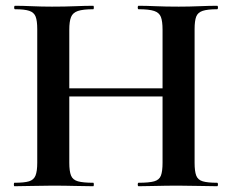

<svg xmlns="http://www.w3.org/2000/svg" viewBox="-20 -645 804 665"><path d="M543 -542Q543 -571 537.4 -586Q531.8 -601 514.1 -607Q496.4 -613 460 -613Q457 -613 457 -619Q457 -625 460 -625Q486.1 -625 519.5 -623.5Q553 -622 599 -622Q635 -622 670.5 -623.5Q706 -625 732 -625Q735 -625 735 -619Q735 -613 732 -613Q699.1 -613 682.2 -607.5Q665.3 -602 659.6 -587.5Q654 -573 654 -544V-81Q654 -52 659.6 -37Q665.3 -22 682.2 -17Q699.1 -12 732 -12Q735 -12 735 -6Q735 0 732 0Q706 0 670.5 -1Q635 -2 599 -2Q553 -2 519.5 -1Q486.1 0 460 0Q457 0 457 -6Q457 -12 460 -12Q496.4 -12 514.1 -17Q531.8 -22 537.4 -37Q543 -52 543 -81ZM161 -311V-339H594V-311ZM109 -81V-544Q109 -573 103.4 -587.5Q97.8 -602 81.3 -607.5Q64.9 -613 32 -613Q29 -613 29 -619Q29 -625 32 -625Q58 -625 91.1 -623.5Q124.1 -622 160 -622Q206 -622 240.7 -623.5Q275.5 -625 303 -625Q305 -625 305 -619Q305 -613 303 -613Q267.6 -613 249.8 -607Q232.1 -601 226.1 -586Q220 -571 220 -542V-81Q220 -52 226 -37Q232 -22 250 -17Q268 -12 303 -12Q305 -12 305 -6Q305 0 303 0Q274.3 0 240.1 -1Q206 -2 160 -2Q123.8 -2 89.9 -1Q56 0 30 0Q28 0 28 -6Q28 -12 30 -12Q64 -12 80.5 -17Q97 -22 103 -37Q109 -52 109 -81Z"/></svg>

Font: Cormorant Garamond Light
Style: Regular
Weight: 300
Designer: Christian Thalmann (Catharsis Fonts)
Foundry: Catharsis Fonts
Version: Version 4.001